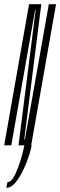

<svg xmlns="http://www.w3.org/2000/svg" viewBox="-55 -695 288 918"><path d="M-24.5 203Q-6 203 10.8 186.5Q27.5 170 41.8 145Q56 120 67.8 91.8Q79.5 63.5 86.8 39Q94 14.5 96.5 0H61.5Q58 18.5 50 48Q42 77.5 31.2 106.8Q20.5 136 7.8 156Q-5 176 -19.5 176ZM-35 0H-1L113 -647.5H115.5L33.5 0H94L213 -675H178.5L64 -28.5H61L142.5 -675H84Z"/></svg>

Font: Anybody UltraCondensed ExtraLight
Style: Italic
Weight: 250
Width: 1
Italic angle: -10°
Version: Version 1.113;gftools[0.9.25]